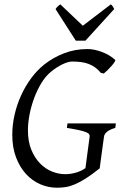

<svg xmlns="http://www.w3.org/2000/svg" viewBox="-20 -858 564 893"><path d="M516.1 -263.2Q489.7 -255.4 477.5 -244.9Q465.3 -234.4 463.9 -223.1Q461.9 -210 459 -188.7Q456.1 -167.5 453.1 -145.5Q450.2 -123.5 447.5 -104Q444.8 -84.5 443.8 -75.2Q406.7 -45.4 378.4 -27.6Q350.1 -9.8 327.1 -0.2Q304.2 9.3 284.4 12.2Q264.6 15.1 245.1 15.1Q204.6 15.1 167 -1.2Q129.4 -17.6 100.6 -49.1Q71.8 -80.6 54.4 -126.5Q37.1 -172.4 37.1 -231Q37.1 -277.3 47.9 -324.5Q58.6 -371.6 78.4 -414.8Q98.1 -458 125.5 -494.9Q152.8 -531.7 186 -558.1Q227.5 -590.8 278.3 -610.4Q329.1 -629.9 387.2 -629.9Q401.9 -629.9 418.9 -626.5Q436 -623 453.1 -616.7Q470.2 -610.4 486.3 -601.1Q502.4 -591.8 515.1 -580.1Q518.1 -577.6 512.7 -569.3Q507.3 -561 498.5 -551Q489.7 -541 479.7 -531.2Q469.7 -521.5 462.9 -516.1L449.2 -519Q436.5 -534.2 422.4 -544.4Q408.2 -554.7 391.8 -560.8Q375.5 -566.9 356.7 -569.3Q337.9 -571.8 315.9 -571.8Q297.4 -571.8 270.8 -559.1Q244.1 -546.4 217.8 -524.9Q192.9 -504.9 173.1 -472.7Q153.3 -440.4 139.2 -402.6Q125 -364.7 117.4 -325.4Q109.9 -286.1 109.9 -252Q109.9 -199.7 125.7 -161.4Q141.6 -123 166.5 -97.7Q191.4 -72.3 222.2 -60.1Q252.9 -47.9 283.2 -47.9Q309.6 -47.9 335 -55.7Q360.4 -63.5 377.4 -76.2L397 -223.1Q397.5 -228 395 -232.9Q392.6 -237.8 381.6 -242.7Q370.6 -247.6 349.1 -252.4Q327.6 -257.3 291 -263.2L293.9 -284.2H519ZM377.4 -668.9H332.5L238.3 -815.9Q245.1 -825.2 249 -828.6Q252.9 -832 260.3 -837.9L365.2 -738.3L495.6 -837.9Q501.5 -832.5 504.2 -828.9Q506.8 -825.2 511.2 -815.9Z"/></svg>

Font: Gentium Plus Eur
Style: Italic
Weight: 400
Italic angle: -8°
Designer: J. Victor Gaultney, Annie Olsen, Iska Routamaa, Becca Hirsbrunner
Foundry: SIL International
Version: Version 5.000